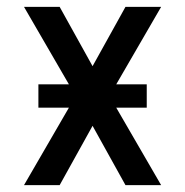

<svg xmlns="http://www.w3.org/2000/svg" viewBox="-20 -540 540 560"><path d="M50 0 181 -226H92V-294H181L50 -520H154L250 -347L346 -520H450L319 -294H408V-226H319L450 0H346L250 -173L154 0Z"/></svg>

Font: Iosevka Term Medium
Style: Regular
Weight: 500
Monospace: yes
Designer: Belleve Invis
Foundry: Belleve Invis
Version: Version 26.3.1